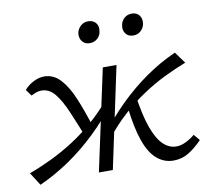

<svg xmlns="http://www.w3.org/2000/svg" viewBox="-72 -686 840 773"><g transform="rotate(-10 347.5 -299.5)"><path d="M33 8 -1 -45Q43 -61 90 -83.5Q137 -106 183 -135.5Q229 -165 272 -202.5Q315 -240 353 -286L374 -272Q325 -207 271 -155Q217 -103 158 -62.5Q99 -22 33 8ZM248 -144Q222 -209 201 -258.5Q180 -308 157 -336.5Q134 -365 102 -365Q90 -365 78.5 -360.5Q67 -356 60 -352L41 -378Q56 -396 78.5 -407.5Q101 -419 122 -419Q161 -419 189 -388.5Q217 -358 239 -305Q261 -252 282 -185ZM273 0 362 -414H418L330 0ZM344 -128 322 -142Q371 -208 423.5 -259.5Q476 -311 534.5 -352Q593 -393 658 -422L692 -375Q648 -358 602 -335.5Q556 -313 510.5 -282.5Q465 -252 422.5 -213.5Q380 -175 344 -128ZM578 5Q540 5 510.5 -20Q481 -45 462 -98.5Q443 -152 433 -238L473 -278Q485 -195 503.5 -144.5Q522 -94 546 -71.5Q570 -49 599 -49Q614 -49 629 -55Q644 -61 656 -69Q668 -77 675 -83L696 -58Q669 -30 641 -12.5Q613 5 578 5ZM328 -519Q307 -519 296.5 -533.5Q286 -548 289 -568Q293 -585 305.5 -596Q318 -607 336 -607Q356 -607 367 -593.5Q378 -580 374 -559Q372 -542 359 -530.5Q346 -519 328 -519ZM506 -519Q485 -519 474.5 -533.5Q464 -548 468 -568Q471 -585 483.5 -596Q496 -607 514 -607Q534 -607 544.5 -593.5Q555 -580 552 -559Q549 -542 536.5 -530.5Q524 -519 506 -519Z"/></g></svg>

Font: Ysabeau Office
Style: Italic
Weight: 400
Italic angle: -12°
Designer: Christian Thalmann (Catharsis Fonts)
Version: Version 2.001;gftools[0.9.30]; featfreeze: tnum,lnum,ss02